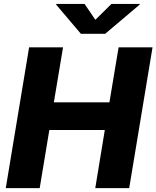

<svg xmlns="http://www.w3.org/2000/svg" viewBox="-20 -972 808 992"><path d="M9.8 0 130.4 -727.5H305.7L258.3 -443.4H545.4L592.8 -727.5H768.1L647.5 0H472.2L521.5 -300.3H234.9L185.1 0ZM417 -951.7 472.7 -869.6 555.7 -951.7H702.1L701.7 -948.2L523.4 -797.4H397.9L270 -948.2L270.5 -951.7Z"/></svg>

Font: Inter Extra Bold
Style: Italic
Weight: 800
Italic angle: -9.39999°
Designer: Rasmus Andersson
Foundry: rsms
Version: Version 4.000;git-3c8e0fc